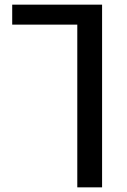

<svg xmlns="http://www.w3.org/2000/svg" viewBox="-20 -598 542 821"><path d="M310.5 203.1V-492.7H32.2V-578.1H416.5V203.1Z"/></svg>

Font: Heebo Medium
Style: Regular
Weight: 500
Designer: Oded Ezer
Foundry: Ezer Type House
Version: Version 3.100